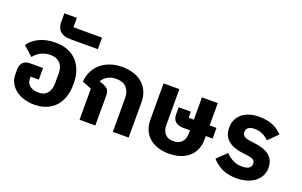

<svg xmlns="http://www.w3.org/2000/svg" viewBox="-96 -1257 2659 1691"><g transform="rotate(20 1233.5 -411.5)"><path d="M291 12Q238 12 193 -2.5Q148 -17 115.5 -42.5Q83 -68 64.5 -103Q46 -138 46 -180V-229Q46 -270 68.5 -294Q91 -318 136 -318H256V-209H179V-193Q179 -148 209 -124.5Q239 -101 296 -101Q347 -101 374.5 -135.5Q402 -170 402 -230V-322Q402 -382 370 -415.5Q338 -449 280 -449Q252 -449 227.5 -442Q203 -435 183.5 -424Q164 -413 149.5 -399.5Q135 -386 127 -374L37 -454Q68 -501 130.5 -533.5Q193 -566 286 -566Q349 -566 399.5 -546.5Q450 -527 485 -489.5Q520 -452 538.5 -398.5Q557 -345 557 -277Q557 -209 539 -155.5Q521 -102 486.5 -64.5Q452 -27 402.5 -7.5Q353 12 291 12Z M395 -639Q333 -639 300.5 -668Q268 -697 268 -753V-835H385V-747H653V-639Z M714 -291 627 -326Q631 -381 653.5 -425.5Q676 -470 713 -501Q750 -532 800.5 -549Q851 -566 911 -566Q972 -566 1020.5 -549.5Q1069 -533 1103 -502.5Q1137 -472 1155.5 -428.5Q1174 -385 1174 -332V0H1026V-313Q1026 -377 993.5 -413Q961 -449 898 -449Q850 -449 815.5 -429Q781 -409 765 -379L800 -366Q836 -352 849 -334Q862 -316 862 -280V0H714Z M1554 12Q1495 12 1448 -4Q1401 -20 1368 -49Q1335 -78 1317.5 -120Q1300 -162 1300 -213V-554H1448V-220Q1448 -165 1475.5 -135Q1503 -105 1554 -105Q1605 -105 1632.5 -135Q1660 -165 1660 -220V-245H1602Q1497 -245 1497 -335V-402H1611V-345H1660V-554H1808V-345H1872V-245H1808V-213Q1808 -162 1790.5 -120Q1773 -78 1740 -49Q1707 -20 1660 -4Q1613 12 1554 12Z M2189 12Q2109 12 2053.5 -14Q1998 -40 1956 -87L2045 -173Q2074 -141 2111.5 -121.5Q2149 -102 2196 -102Q2242 -102 2263 -117Q2284 -132 2284 -156Q2284 -182 2267 -193.5Q2250 -205 2221 -209L2164 -216Q2073 -227 2024.5 -269Q1976 -311 1976 -386Q1976 -428 1991.5 -461Q2007 -494 2035.5 -517.5Q2064 -541 2103.5 -553.5Q2143 -566 2191 -566Q2231 -566 2263 -560.5Q2295 -555 2321.5 -544Q2348 -533 2370 -517Q2392 -501 2413 -480L2326 -394Q2302 -420 2267 -436Q2232 -452 2194 -452Q2153 -452 2134 -437Q2115 -422 2115 -398Q2115 -374 2130.5 -359.5Q2146 -345 2184 -340L2241 -332Q2284 -326 2317.5 -314Q2351 -302 2374.5 -282.5Q2398 -263 2410.5 -235Q2423 -207 2423 -168Q2423 -129 2406 -96Q2389 -63 2358.5 -39Q2328 -15 2284.5 -1.5Q2241 12 2189 12Z"/></g></svg>

Font: IBM Plex Sans Thai
Style: Bold
Weight: 700
Designer: Mike Abbink, Paul van der Laan, Pieter van Rosmalen, Ben Mitchell, Mark Frömberg
Foundry: Bold Monday
Version: Version 1.2